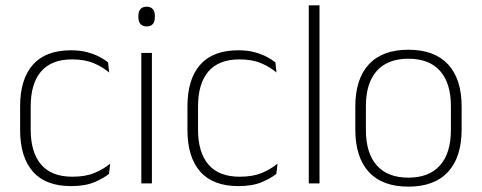

<svg xmlns="http://www.w3.org/2000/svg" viewBox="-20 -684 1796 716"><path d="M245 10Q150 10 102.5 -44.2Q55 -98.5 55 -199.5V-287.5Q55 -388.5 102.5 -442.5Q150 -496.5 245 -496.5Q278.5 -496.5 304.8 -489.5Q331 -482.5 350.5 -472.2Q370 -462 383 -451.5L387 -413.5Q363.5 -434 330 -448.2Q296.5 -462.5 248.5 -462.5Q172 -462.5 133.2 -417.5Q94.5 -372.5 94.5 -287V-200.5Q94.5 -116 133.2 -70.5Q172 -25 250 -25Q299.5 -25 333.5 -39.5Q367.5 -54 391 -74L386.5 -35.5Q366 -19 331.5 -4.5Q297 10 245 10Z M546.5 0H507V-486.5H546.5ZM527 -585.5Q511.5 -585.5 503.8 -594.5Q496 -603.5 496 -620.5V-624.5Q496 -641 503.8 -650Q511.5 -659 527 -659Q542 -659 549.8 -650Q557.5 -641 557.5 -624.5V-620.5Q557.5 -603 549.8 -594.2Q542 -585.5 527 -585.5Z M869 10Q774 10 726.5 -44.2Q679 -98.5 679 -199.5V-287.5Q679 -388.5 726.5 -442.5Q774 -496.5 869 -496.5Q902.5 -496.5 928.8 -489.5Q955 -482.5 974.5 -472.2Q994 -462 1007 -451.5L1011 -413.5Q987.5 -434 954 -448.2Q920.5 -462.5 872.5 -462.5Q796 -462.5 757.2 -417.5Q718.5 -372.5 718.5 -287V-200.5Q718.5 -116 757.2 -70.5Q796 -25 874 -25Q923.5 -25 957.5 -39.5Q991.5 -54 1015 -74L1010.5 -35.5Q990 -19 955.5 -4.5Q921 10 869 10Z M1171.5 0H1131.5V-664H1171.5Z M1503 12Q1405.5 12 1355.2 -43Q1305 -98 1305 -201V-286.5Q1305 -389.5 1355.5 -444Q1406 -498.5 1503 -498.5Q1600 -498.5 1650.8 -444Q1701.5 -389.5 1701.5 -286.5V-201Q1701.5 -98 1650.8 -43Q1600 12 1503 12ZM1503 -21.5Q1580 -21.5 1620.8 -67.2Q1661.5 -113 1661.5 -199.5V-288Q1661.5 -374 1621 -419.5Q1580.5 -465 1503 -465Q1425.5 -465 1385 -419.5Q1344.5 -374 1344.5 -288V-199.5Q1344.5 -113 1385 -67.2Q1425.5 -21.5 1503 -21.5Z"/></svg>

Font: Anek Malayalam ExtraLight
Style: Regular
Weight: 250
Version: Version 1.003